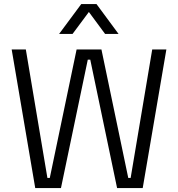

<svg xmlns="http://www.w3.org/2000/svg" viewBox="-20 -950 900 970"><path d="M158 0H288L423.5 -648.5H436L571.5 0H701L820.5 -700H749L640 -51H628L492.5 -700H367L231.5 -51H219.5L110.5 -700H39ZM390.5 -929.5 278.5 -778.5H346.5L429 -889.5L511 -778.5H579L467.5 -929.5Z"/></svg>

Font: MCL Standard Light
Style: Regular
Weight: 300
Designer: Květoslav Bartoš
Foundry: Florian Karsten
Version: Version 1.001;Glyphs 3.2.3 (3260)